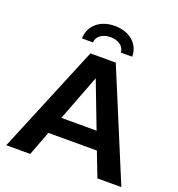

<svg xmlns="http://www.w3.org/2000/svg" viewBox="-158 -1038 1085 1168"><g transform="rotate(20 385.0 -454.0)"><path d="M467 -700H303L13 0H168L228 -158H542L603 0H758ZM475 -768H549C549 -849 484 -908 386 -908C289 -908 224 -849 224 -768H295C295 -805 331 -835 386 -835C439 -835 475 -805 475 -768ZM271 -271 385 -569 499 -271Z"/></g></svg>

Font: Gully SemiBold
Style: Regular
Weight: 600
Designer: jaikishan Patel
Foundry: MagicType
Version: Version 1.000;Glyphs 3.2 (3242)